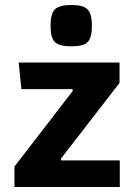

<svg xmlns="http://www.w3.org/2000/svg" viewBox="-20 -751 541 771"><path d="M273 -387 270 -393H66L55 -500H460V-418L224 -113L227 -107H461V0H38V-82ZM267 -565Q218 -565 200.5 -582Q183 -599 183 -647Q183 -696 200.5 -713.5Q218 -731 267 -731Q314 -731 331.5 -713.5Q349 -696 349 -647Q349 -599 332 -582Q315 -565 267 -565Z"/></svg>

Font: Changa SemiBold
Style: Regular
Weight: 600
Designer: Eduardo Rodriguez Tunni
Foundry: Eduardo Rodriguez Tunni
Version: Version 3.002; ttfautohint (v1.8.2)